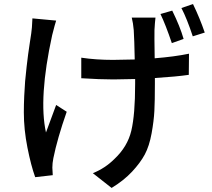

<svg xmlns="http://www.w3.org/2000/svg" viewBox="-20 -842 1040 940"><path d="M878.9 -651.4 821.3 -630.9Q791 -720.7 765.6 -773.4L823.2 -790Q861.3 -712.9 878.9 -651.4ZM138.7 -752 254.9 -741.2Q250 -727.5 235.4 -669.9Q168 -361.3 205.1 -193.4Q249 -311.5 254.9 -328.1L306.6 -294.9Q260.7 -164.1 241.2 -67.4Q236.3 -43 236.3 -21.5Q236.3 -16.6 237.3 -3.4Q238.3 9.8 238.3 15.6L152.3 25.4Q131.8 -31.2 114.3 -119.6Q96.7 -208 96.7 -292Q96.7 -330.1 98.6 -372.1Q100.6 -414.1 103 -444.3Q105.5 -474.6 110.4 -516.1Q115.2 -557.6 117.7 -575.7Q120.1 -593.8 126 -632.8Q131.8 -671.9 132.8 -677.7Q136.7 -700.2 138.7 -752ZM625 -755.9H741.2Q738.3 -732.4 736.3 -695.3Q735.4 -671.9 737.3 -556.6Q835 -564.5 905.3 -579.1L904.3 -475.6Q844.7 -466.8 738.3 -460V-430.7Q738.3 -347.7 735.8 -299.3Q733.4 -251 722.2 -189Q710.9 -127 689 -85.9Q667 -44.9 626.5 -1.5Q585.9 42 526.4 78.1L434.6 5.9Q495.1 -18.6 540 -63.5Q604.5 -124 623 -202.6Q641.6 -281.2 641.6 -430.7V-455.1Q569.3 -453.1 535.2 -453.1Q469.7 -453.1 377.9 -459V-559.6Q450.2 -548.8 533.2 -548.8Q567.4 -548.8 639.6 -550.8Q637.7 -649.4 634.8 -694.3Q631.8 -729.5 625 -755.9ZM868.2 -802.7 924.8 -822.3Q958 -753.9 982.4 -682.6L923.8 -664.1Q895.5 -750 868.2 -802.7Z"/></svg>

Font: Gen Shin Gothic Monospace Medium
Style: Regular
Weight: 500
Designer: [Source Han Sans]
Ryoko NISHIZUKA  (kana & ideographs); Paul D. Hunt (Latin, Greek & Cyrillic); Wenlong ZHANG  (bopomofo
Version: Version 1.002.20150607